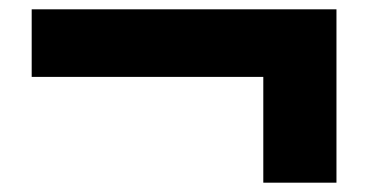

<svg xmlns="http://www.w3.org/2000/svg" viewBox="-20 -475 790 412"><path d="M545 -83V-310H48V-455H702V-83Z"/></svg>

Font: Martian Mono SemiExpanded SemiExpanded
Style: Bold
Weight: 700
Width: 6
Monospace: yes
Version: Version 1.000